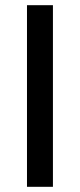

<svg xmlns="http://www.w3.org/2000/svg" viewBox="-20 -720 308 740"><path d="M184 -700H84V0H184Z"/></svg>

Font: Bruno Ace SC
Style: Regular
Weight: 400
Designer: Astigmatic (AOETI)
Foundry: Astigmatic (AOETI)
Version: Version 1.000